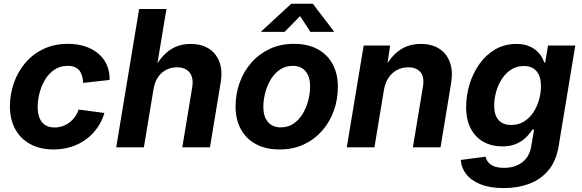

<svg xmlns="http://www.w3.org/2000/svg" viewBox="-20 -775 3061 1010"><path d="M261.7 11.2Q190.4 11.2 138.9 -17.1Q87.4 -45.4 59.8 -96.2Q32.2 -147 32.2 -215.3Q32.2 -278.3 52.5 -337.2Q72.8 -396 111.8 -442.6Q150.9 -489.3 207.8 -516.8Q264.6 -544.4 337.9 -544.4Q387.2 -544.4 427.7 -531Q468.3 -517.6 497.6 -492.7Q526.9 -467.8 542.2 -432.6Q557.6 -397.5 556.6 -354.5L417.5 -338.9Q416.5 -358.9 411.9 -375.5Q407.2 -392.1 397.5 -404.1Q387.7 -416 372.6 -422.4Q357.4 -428.7 336.4 -428.7Q296.4 -428.7 266.6 -408.7Q236.8 -388.7 217.3 -356.2Q197.8 -323.7 188 -285.9Q178.2 -248 178.2 -211.9Q178.2 -179.2 187.7 -155Q197.3 -130.9 216.8 -117.7Q236.3 -104.5 266.6 -104.5Q289.1 -104.5 308.8 -111.3Q328.6 -118.2 345.2 -130.6Q361.8 -143.1 374.3 -160.4Q386.7 -177.7 394 -198.7L529.3 -180.7Q516.1 -136.7 491.2 -101.6Q466.3 -66.4 431.6 -41.3Q397 -16.1 354 -2.4Q311 11.2 261.7 11.2Z M787.6 -306.2 736.8 0H591.3L711.9 -727.5H855.5L801.3 -400.4H784.2Q807.1 -446.3 835.7 -478.3Q864.3 -510.3 900.4 -527.1Q936.5 -543.9 982.4 -543.9Q1039.1 -543.9 1078.1 -519.5Q1117.2 -495.1 1134.3 -449.2Q1151.4 -403.3 1140.6 -339.4L1084.5 0H939L990.7 -313.5Q999.5 -364.7 978 -392.8Q956.5 -420.9 910.6 -420.9Q880.4 -420.9 854.7 -408Q829.1 -395 811.5 -369.4Q793.9 -343.8 787.6 -306.2Z M1450.7 11.2Q1377.9 11.2 1326.2 -16.8Q1274.4 -44.9 1246.8 -95.7Q1219.2 -146.5 1219.2 -214.8Q1219.2 -280.3 1240.5 -339.6Q1261.7 -398.9 1302 -445.1Q1342.3 -491.2 1398.9 -517.8Q1455.6 -544.4 1526.4 -544.4Q1599.1 -544.4 1650.9 -516.4Q1702.6 -488.3 1730 -437.5Q1757.3 -386.7 1757.3 -318.4Q1757.3 -253.4 1736.6 -194.1Q1715.8 -134.8 1675.8 -88.6Q1635.7 -42.5 1579.1 -15.6Q1522.5 11.2 1450.7 11.2ZM1456.5 -105Q1496.1 -105 1525.4 -125.5Q1554.7 -146 1573.7 -178.7Q1592.8 -211.4 1602.1 -249.3Q1611.3 -287.1 1611.3 -321.3Q1611.3 -354.5 1600.8 -378.4Q1590.3 -402.3 1570.1 -415.5Q1549.8 -428.7 1520.5 -428.7Q1481 -428.7 1451.7 -408.2Q1422.4 -387.7 1403.3 -355.2Q1384.3 -322.8 1374.8 -284.9Q1365.2 -247.1 1365.2 -211.9Q1365.2 -163.1 1388.9 -134Q1412.6 -105 1456.5 -105ZM1477.1 -607.4H1354.5L1355 -610.4L1512.2 -755.4H1625.5L1736.3 -610.4L1735.8 -607.4H1612.8L1558.6 -690.4Z M1999.5 -301.3 1949.7 0H1804.2L1893.1 -535.6H2032.2L2012.2 -400.4L1997.1 -404.8Q2030.3 -472.7 2078.6 -508.3Q2127 -543.9 2193.8 -543.9Q2252 -543.9 2291.3 -518.3Q2330.6 -492.7 2347.2 -445.8Q2363.8 -398.9 2352.5 -334.5L2297.4 0H2151.9L2204.6 -317.9Q2213.4 -369.6 2191.9 -395.3Q2170.4 -420.9 2127.4 -420.9Q2095.2 -420.9 2068.4 -406.7Q2041.5 -392.6 2023.7 -365.7Q2005.9 -338.9 1999.5 -301.3Z M2629.9 214.4Q2558.1 214.4 2508.8 194.8Q2459.5 175.3 2433.1 141.8Q2406.7 108.4 2403.8 66.4L2534.2 49.3Q2537.6 65.4 2548.6 78.6Q2559.6 91.8 2579.6 99.9Q2599.6 107.9 2631.3 107.9Q2689 107.9 2727.3 78.6Q2765.6 49.3 2774.4 -4.9L2789.6 -93.8L2780.3 -92.8Q2764.6 -68.4 2742.7 -48.3Q2720.7 -28.3 2691.4 -16.6Q2662.1 -4.9 2623 -4.9Q2566.4 -4.9 2523.4 -28.8Q2480.5 -52.7 2456.3 -98.9Q2432.1 -145 2432.1 -211.9Q2432.1 -272.9 2450.2 -332Q2468.3 -391.1 2502.4 -439Q2536.6 -486.8 2585.7 -515.4Q2634.8 -543.9 2696.3 -543.9Q2729 -543.9 2753.9 -535.4Q2778.8 -526.9 2796.6 -512.7Q2814.5 -498.5 2825.9 -481.2Q2837.4 -463.9 2843.3 -445.8L2848.1 -446.8L2862.8 -535.6H3006.3L2918.5 -4.9Q2905.8 71.3 2865.7 119.9Q2825.7 168.5 2764.9 191.4Q2704.1 214.4 2629.9 214.4ZM2668.5 -117.7Q2707.5 -117.7 2736.8 -136Q2766.1 -154.3 2785.9 -184.3Q2805.7 -214.4 2815.7 -250.5Q2825.7 -286.6 2825.7 -322.8Q2825.7 -371.6 2803 -399.7Q2780.3 -427.7 2735.8 -427.7Q2698.2 -427.7 2668.9 -408.9Q2639.6 -390.1 2619.9 -359.4Q2600.1 -328.6 2589.8 -291.7Q2579.6 -254.9 2579.6 -218.8Q2579.6 -170.4 2602.3 -144Q2625 -117.7 2668.5 -117.7Z"/></svg>

Font: Inter 20pt
Style: Bold Italic
Weight: 700
Italic angle: -9.3988°
Version: Version 4.001;git-66647c0bb